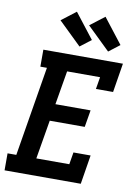

<svg xmlns="http://www.w3.org/2000/svg" viewBox="-104 -1056 809 1124"><g transform="rotate(10 300.0 -494.0)"><path d="M4 0V-101H56L144 -634H105V-735H578L550 -562H448L460 -634H264L230 -433H439L422 -332H214L175 -101H371L383 -173H485L457 0ZM480 -790 344 -922 430 -988 545 -840ZM310 -790 174 -922 260 -988 375 -840Z"/></g></svg>

Font: Iosevka Curly Slab ExObl
Style: Bold
Weight: 700
Width: 7
Italic angle: -9°
Monospace: yes
Designer: Belleve Invis
Foundry: Belleve Invis
Version: Version 11.0.0; ttfautohint (v1.8.3)